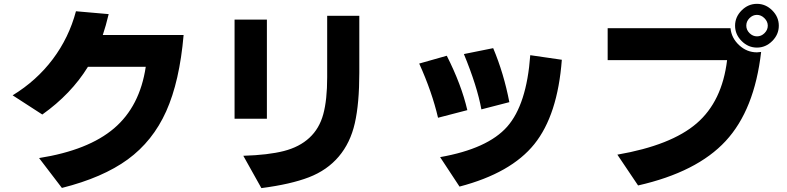

<svg xmlns="http://www.w3.org/2000/svg" viewBox="-20 -884 4040 986"><path d="M44.9 -394.5Q168 -469.7 251 -580.1Q334 -690.4 370.1 -826.2L538.1 -811.5Q523.4 -750 507.8 -704.1H922.9Q902.3 -465.8 833.5 -312.5Q764.6 -159.2 636.2 -65.4Q507.8 28.3 297.9 81.1L180.7 -72.3Q433.6 -112.3 565.9 -225.1Q698.2 -337.9 728.5 -541H431.6Q345.7 -401.4 197.3 -295.9Z M1184.6 -274.4V-783.2H1350.6V-274.4ZM1229.5 -84Q1357.4 -87.9 1437.5 -108.4Q1517.6 -128.9 1568.8 -176.3Q1620.1 -223.6 1640.1 -297.4Q1660.2 -371.1 1660.2 -487.3V-802.7H1825.2V-510.7Q1825.2 -352.5 1802.2 -251.5Q1779.3 -150.4 1719.7 -80.1Q1660.2 -9.8 1566.4 26.4Q1472.7 62.5 1322.3 82Z M2132.8 -557.6 2274.4 -597.7Q2349.6 -449.2 2379.9 -318.4L2229.5 -279.3Q2198.2 -413.1 2132.8 -557.6ZM2240.2 -77.1Q2484.4 -120.1 2584.5 -233.4Q2684.6 -346.7 2703.1 -600.6L2865.2 -577.1Q2843.8 -293 2724.1 -144Q2604.5 4.9 2339.8 74.2ZM2362.3 -606.4 2512.7 -636.7Q2567.4 -506.8 2595.7 -359.4L2452.1 -322.3Q2430.7 -440.4 2362.3 -606.4Z M3100.6 -575.2V-739.3H3731.4Q3736.3 -688.5 3775.9 -651.9Q3815.4 -615.2 3867.2 -615.2Q3875 -615.2 3888.7 -617.2Q3854.5 -319.3 3706.5 -159.7Q3558.6 0 3256.8 68.4L3150.4 -89.8Q3426.8 -137.7 3557.6 -250.5Q3688.5 -363.3 3713.9 -575.2ZM3788.6 -673.3Q3754.9 -707 3754.9 -752Q3754.9 -796.9 3788.6 -830.6Q3822.3 -864.3 3867.2 -864.3Q3912.1 -864.3 3945.8 -830.6Q3979.5 -796.9 3979.5 -752Q3979.5 -707 3945.8 -673.3Q3912.1 -639.6 3867.2 -639.6Q3822.3 -639.6 3788.6 -673.3ZM3829.1 -791Q3812.5 -774.4 3812.5 -752.4Q3812.5 -730.5 3829.1 -713.9Q3845.7 -697.3 3867.7 -697.3Q3889.6 -697.3 3906.2 -713.9Q3922.9 -730.5 3922.9 -752Q3922.9 -773.4 3905.8 -790.5Q3888.7 -807.6 3867.2 -807.6Q3845.7 -807.6 3829.1 -791Z"/></svg>

Font: GenEi M Gothic v2 Heavy
Style: Regular
Weight: 800
Version: Version 2.0